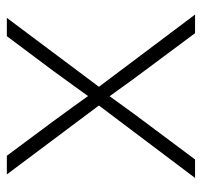

<svg xmlns="http://www.w3.org/2000/svg" viewBox="-34 -528 562 533"><g transform="rotate(-90 246.5 -261.0)"><path d="M19.5 0 232.9 -283.2V-250.5L29.3 -522.5H81.1L174.8 -396.5Q196.3 -367.7 216.8 -338.9Q237.3 -310.1 257.8 -281.7H235.8Q256.3 -310.1 276.9 -338.9Q297.4 -367.7 318.8 -396.5L413.1 -522.5H463.9L260.3 -250.5V-283.2L473.1 0H421.4L314.9 -143.1Q293.9 -170.9 274.7 -198Q255.4 -225.1 235.4 -252.4H257.3Q237.3 -225.1 218 -198Q198.7 -170.9 177.7 -143.1L70.8 0Z"/></g></svg>

Font: Inter 28pt ExtraLight
Style: Regular
Weight: 250
Designer: Rasmus Andersson
Foundry: rsms
Version: Version 4.001;git-66647c0bb